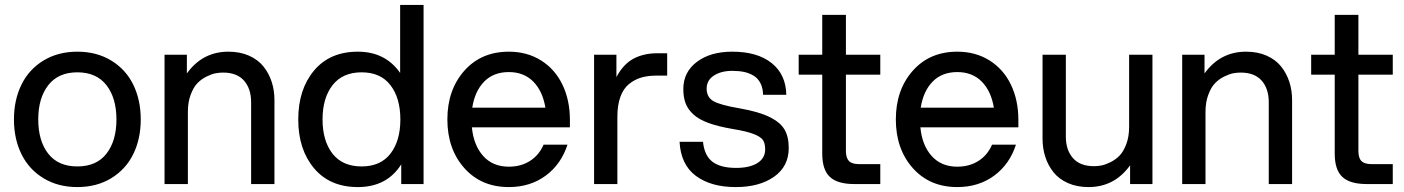

<svg xmlns="http://www.w3.org/2000/svg" viewBox="-20 -740 5646 772"><path d="M427.2 -23.4Q368.7 12.2 291 12.2Q213.4 12.2 154.8 -23.4Q96.2 -59.1 66.2 -120.4Q36.1 -181.6 36.1 -259.8Q36.1 -337.9 66.2 -399.4Q96.2 -460.9 154.8 -496.6Q213.4 -532.2 291 -532.2Q368.7 -532.2 427.2 -496.6Q485.8 -460.9 515.9 -399.4Q545.9 -337.9 545.9 -259.8Q545.9 -181.6 515.9 -120.4Q485.8 -59.1 427.2 -23.4ZM174.1 -397.5Q133.8 -345.7 133.8 -259.8Q133.8 -173.8 173.8 -122.3Q213.9 -70.8 291 -70.8Q368.2 -70.8 408.2 -122.3Q448.2 -173.8 448.2 -259.8Q448.2 -345.7 408 -397.5Q367.7 -449.2 291 -449.2Q214.4 -449.2 174.1 -397.5Z M989.7 -329.1Q989.7 -383.3 961.2 -415.8Q932.6 -448.2 876.5 -448.2Q862.3 -448.2 846.7 -445.3Q831.1 -442.4 810.3 -432.1Q789.6 -421.9 773.7 -405.5Q757.8 -389.2 746.6 -359.1Q735.4 -329.1 735.4 -290V0H641.6V-520H731.4V-444.8Q794.4 -532.2 898.4 -532.2Q945.3 -532.2 981.4 -516.1Q1017.6 -500 1039.6 -472.4Q1061.5 -444.8 1072.5 -410.6Q1083.5 -376.5 1083.5 -337.9V0H989.7Z M1683.1 0H1593.3V-79.1Q1535.6 12.2 1418.9 12.2Q1306.2 12.2 1242.7 -63.5Q1179.2 -139.2 1179.2 -259.8Q1179.2 -380.4 1242.7 -456.3Q1306.2 -532.2 1418.9 -532.2Q1529.3 -532.2 1588.9 -446.8V-720.2H1683.1ZM1434.1 -70.8Q1510.3 -70.8 1550 -122.3Q1589.8 -173.8 1589.8 -259.8Q1589.8 -345.7 1550 -397.5Q1510.3 -449.2 1434.1 -449.2Q1357.4 -449.2 1317.1 -397.5Q1276.9 -345.7 1276.9 -259.8Q1276.9 -173.8 1316.9 -122.3Q1356.9 -70.8 1434.1 -70.8Z M2025.9 12.2Q1914.6 12.2 1846.7 -64.5Q1778.8 -141.1 1778.8 -259.8Q1778.8 -378.4 1846.7 -455.3Q1914.6 -532.2 2025.9 -532.2Q2099.6 -532.2 2155.8 -496.8Q2211.9 -461.4 2241.7 -399.2Q2271.5 -336.9 2271.5 -257.8V-228H1877.4Q1884.3 -155.8 1922.9 -112.8Q1961.4 -69.8 2025.9 -69.8Q2074.7 -69.8 2111.1 -93Q2147.5 -116.2 2165.5 -158.2H2261.7Q2236.3 -79.6 2174.1 -33.7Q2111.8 12.2 2025.9 12.2ZM1878.9 -307.1H2172.9Q2162.1 -373.5 2124.3 -411.9Q2086.4 -450.2 2025.9 -450.2Q1964.4 -450.2 1926.8 -411.9Q1889.2 -373.5 1878.9 -307.1Z M2368.7 0V-520H2458.5V-430.2Q2486.8 -482.9 2527.8 -504.4Q2568.8 -525.9 2622.6 -525.9H2662.6V-436H2619.6Q2585 -436 2557.9 -428Q2530.8 -419.9 2508.5 -401.6Q2486.3 -383.3 2474.4 -350.3Q2462.4 -317.4 2462.4 -271V0Z M2938.5 12.2Q2838.4 12.2 2777.8 -33Q2717.3 -78.1 2712.4 -169.9H2806.6Q2812.5 -113.8 2845 -89.4Q2877.4 -64.9 2939.5 -64.9Q2994.6 -64.9 3025.6 -84.5Q3056.6 -104 3056.6 -139.2Q3056.6 -163.1 3048.1 -176.3Q3039.6 -189.5 3011.5 -200.7Q2983.4 -211.9 2927.2 -221.2Q2868.7 -231 2829.1 -245.4Q2789.6 -259.8 2767.6 -280.3Q2745.6 -300.8 2736.6 -325Q2727.5 -349.1 2727.5 -381.8Q2727.5 -450.2 2782 -491.2Q2836.4 -532.2 2924.3 -532.2Q3025.4 -532.2 3082.8 -486.3Q3140.1 -440.4 3141.6 -358.9H3048.3Q3047.4 -386.7 3037.4 -406Q3027.3 -425.3 3010 -435.8Q2992.7 -446.3 2971.9 -450.7Q2951.2 -455.1 2924.3 -455.1Q2879.4 -455.1 2850.3 -436Q2821.3 -417 2821.3 -383.8Q2821.3 -349.6 2847.9 -333.7Q2874.5 -317.9 2954.6 -304.2Q3030.8 -291 3074.2 -269.5Q3117.7 -248 3134.5 -219Q3151.4 -189.9 3151.4 -145Q3151.4 -70.8 3092.3 -29.3Q3033.2 12.2 2938.5 12.2Z M3286.1 -680.2H3381.3V-520H3519.5V-439.9H3381.3V-132.8Q3381.3 -105 3393.6 -92.5Q3405.8 -80.1 3434.1 -80.1H3519.5V0H3414.6Q3347.2 0 3316.7 -28.8Q3286.1 -57.6 3286.1 -122.1V-439.9H3191.4V-520H3286.1Z M3829.1 12.2Q3717.8 12.2 3649.9 -64.5Q3582 -141.1 3582 -259.8Q3582 -378.4 3649.9 -455.3Q3717.8 -532.2 3829.1 -532.2Q3902.8 -532.2 3959 -496.8Q4015.1 -461.4 4044.9 -399.2Q4074.7 -336.9 4074.7 -257.8V-228H3680.7Q3687.5 -155.8 3726.1 -112.8Q3764.6 -69.8 3829.1 -69.8Q3877.9 -69.8 3914.3 -93Q3950.7 -116.2 3968.8 -158.2H4064.9Q4039.6 -79.6 3977.3 -33.7Q3915 12.2 3829.1 12.2ZM3682.1 -307.1H3976.1Q3965.3 -373.5 3927.5 -411.9Q3889.6 -450.2 3829.1 -450.2Q3767.6 -450.2 3730 -411.9Q3692.4 -373.5 3682.1 -307.1Z M4265.6 -190.9Q4265.6 -136.7 4294.2 -104.2Q4322.8 -71.8 4378.9 -71.8Q4393.1 -71.8 4408.7 -74.7Q4424.3 -77.6 4445.1 -87.9Q4465.8 -98.1 4481.7 -114.5Q4497.6 -130.9 4508.8 -160.9Q4520 -190.9 4520 -230V-520H4613.8V0H4523.9V-75.2Q4460.9 12.2 4356.9 12.2Q4310.1 12.2 4273.9 -3.9Q4237.8 -20 4215.8 -47.6Q4193.8 -75.2 4182.9 -109.4Q4171.9 -143.6 4171.9 -182.1V-520H4265.6Z M5081.5 -329.1Q5081.5 -383.3 5053 -415.8Q5024.4 -448.2 4968.3 -448.2Q4954.1 -448.2 4938.5 -445.3Q4922.9 -442.4 4902.1 -432.1Q4881.3 -421.9 4865.5 -405.5Q4849.6 -389.2 4838.4 -359.1Q4827.1 -329.1 4827.1 -290V0H4733.4V-520H4823.2V-444.8Q4886.2 -532.2 4990.2 -532.2Q5037.1 -532.2 5073.2 -516.1Q5109.4 -500 5131.3 -472.4Q5153.3 -444.8 5164.3 -410.6Q5175.3 -376.5 5175.3 -337.9V0H5081.5Z M5346.7 -680.2H5441.9V-520H5580.1V-439.9H5441.9V-132.8Q5441.9 -105 5454.1 -92.5Q5466.3 -80.1 5494.6 -80.1H5580.1V0H5475.1Q5407.7 0 5377.2 -28.8Q5346.7 -57.6 5346.7 -122.1V-439.9H5252V-520H5346.7Z"/></svg>

Font: Aspekta 450
Style: Regular
Weight: 450
Designer: Ivo Dolenc
Version: Version 2.000